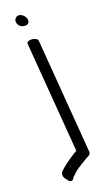

<svg xmlns="http://www.w3.org/2000/svg" viewBox="-127 -650 508 911"><g transform="rotate(-15 127.0 -195.0)"><path d="M57.8 -558.1C72.4 -548.6 90.5 -549.7 99.2 -557.4C107.2 -567.5 105.1 -584.7 90.8 -597C75.5 -611.1 57.6 -609.5 49.4 -598.1C41.2 -588 43.3 -570.5 57.8 -558.1ZM72.2 -466 164 84.8 147.6 95.7 147.4 96.2C113.4 122.4 89.6 143.8 75.4 161.3C64.5 174.3 71.2 192 82.4 201.1C93.9 218.2 110.2 226.5 119.6 200.4L126.5 193.4L127.1 194C132 186.2 141.4 176.2 155.2 165C169.7 154.3 179.8 146.9 185 143L202.6 129.9C215.1 124.2 224.1 115.8 222.3 105L127.2 -466C125.9 -474.2 112.3 -481 97.2 -481C82.2 -481 70.9 -474.2 72.2 -466Z"/></g></svg>

Font: MewTooHand
Style: BdCondLta
Weight: 400
Designer: Mew Too, Robert Jablonski
Version: Version 0.77